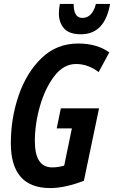

<svg xmlns="http://www.w3.org/2000/svg" viewBox="-20 -945 579 975"><path d="M539 -925H467Q449 -854 398 -854Q354 -854 354 -925H284Q279 -899 279 -877Q279 -831 305 -801Q331 -771 391 -771Q512 -771 539 -925ZM406 -27 483 -395H289L268 -293H345L306 -104Q276 -95 245 -95Q157 -95 157 -228Q157 -316 183 -406.5Q209 -497 256 -558.5Q303 -620 366 -620Q427 -620 481 -579L535 -679Q472 -724 377 -724Q268 -724 191.5 -650.5Q115 -577 75 -461Q35 -345 35 -218Q35 10 235 10Q310 10 406 -27Z"/></svg>

Font: Noto Sans Display Condensed
Style: Bold Italic
Weight: 700
Width: 3
Designer: Monotype Design team
Foundry: Monotype Imaging Inc.
Version: 1.000